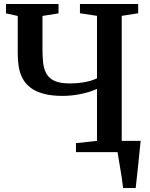

<svg xmlns="http://www.w3.org/2000/svg" viewBox="-20 -763 751 963"><path d="M597.5 180Q595.5 160.5 591.8 136Q588 111.5 583.8 86Q579.5 60.5 575.8 37.8Q572 15 569.5 -0.5L531 -56.5H685.5Q683.5 -38 681 -14Q678.5 10 676 36.5Q673.5 63 670.5 89.2Q667.5 115.5 665 139Q662.5 162.5 660.5 180ZM466.5 -317Q430 -300.5 383.8 -291.2Q337.5 -282 294.5 -282Q237.5 -282 197.8 -293Q158 -304 132.8 -323.5Q107.5 -343 93.5 -369.2Q79.5 -395.5 74.2 -426.8Q69 -458 69 -492V-683L10 -696V-743H273.5V-696L193 -683V-518.5Q193 -482.5 196 -451.2Q199 -420 211.5 -395.8Q224 -371.5 252.2 -358Q280.5 -344.5 330.5 -344.5Q360 -344.5 386 -348Q412 -351.5 432.8 -357.5Q453.5 -363.5 466.5 -370.5V-683.5L381 -696.5V-743H673V-696.5L590.5 -683.5V-56.5L673.5 -44.5V0H361V-45L466.5 -56.5Z"/></svg>

Font: Merriweather 48pt SemiBold
Style: Regular
Weight: 600
Version: Version 2.100